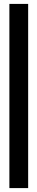

<svg xmlns="http://www.w3.org/2000/svg" viewBox="-20 -794 190 982"><path d="M28 -774V168H124V-774Z"/></svg>

Font: SVN-Aleo
Style: Bold
Weight: 700
Designer: Alessio Laiso
Version: Version 1.2.2